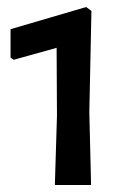

<svg xmlns="http://www.w3.org/2000/svg" viewBox="-20 -526 391 546"><path d="M225 -506 240 -495 234 -207 239 0H136L142 -196L141 -390L19 -356L10 -362V-443Z"/></svg>

Font: Alegreya Sans SC Medium
Style: Regular
Weight: 500
Designer: Juan Pablo del Peral
Foundry: Huerta Tipografica
Version: Version 2.001;PS 002.001;hotconv 1.0.88;makeotf.lib2.5.64775